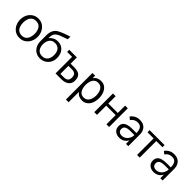

<svg xmlns="http://www.w3.org/2000/svg" viewBox="274 -2137 3777 3777"><g transform="rotate(45 2162.5 -249.0)"><path d="M286.5 10Q212 10 157.5 -27.2Q103 -64.5 73.5 -125.2Q44 -186 44 -258Q44 -329.5 73.5 -390.8Q103 -452 160.5 -490Q215.5 -526 286.5 -526Q361.5 -526 416 -488.5Q470.5 -451 500.2 -390Q530 -329 530 -258Q530 -185 499.5 -123.8Q469 -62.5 414.2 -26.2Q359.5 10 286.5 10ZM286.5 -56Q342.5 -56 377.5 -83.2Q412.5 -110.5 429.2 -156.2Q446 -202 446 -258Q446 -312 430 -358Q414 -404 379 -431.8Q344 -459.5 286.5 -459.5Q231 -459.5 195.8 -432.2Q160.5 -405 144 -359Q127.5 -313 127.5 -258Q127.5 -203.5 143.8 -157.2Q160 -111 195.2 -83.5Q230.5 -56 286.5 -56Z M857.5 10Q786 10 734.5 -23.2Q683 -56.5 655 -112.8Q627 -169 627 -237.5V-405Q627 -560.5 738 -623Q844.5 -679 981.5 -717V-644.5Q870 -606 840.5 -594.5Q800.5 -579.5 774.5 -563Q727 -534.5 711.2 -496Q695.5 -457.5 695.5 -390.5Q722.5 -428 768.5 -453.8Q814.5 -479.5 874.5 -479.5Q945.5 -479.5 994.5 -446.2Q1043.5 -413 1068.8 -357.8Q1094 -302.5 1094 -236.5Q1094 -164.5 1062.5 -109Q1031 -53.5 977.2 -21.8Q923.5 10 857.5 10ZM857.5 -52Q911 -52 945 -76.5Q979 -101 995.5 -142.8Q1012 -184.5 1012 -235Q1012 -283.5 996.5 -324.8Q981 -366 947 -391.2Q913 -416.5 857.5 -416.5Q804 -416.5 770.2 -391.5Q736.5 -366.5 720 -325Q703.5 -283.5 703.5 -235Q703.5 -185 719.2 -143.5Q735 -102 769 -77Q803 -52 857.5 -52Z M1457 0H1286V-460.5H1148V-519.5H1360V-345.5H1456Q1522.5 -345.5 1565.5 -330.2Q1608.5 -315 1633 -278Q1658 -239 1658 -169.5Q1658 -115 1631.8 -77.2Q1605.5 -39.5 1560 -19.8Q1514.5 0 1457 0ZM1457 -61Q1510 -61 1541.5 -85.5Q1573 -110 1573 -169.5Q1573 -234.5 1542 -259.5Q1511 -284.5 1457 -284.5H1360V-61Z M1868.5 219H1793.5V-519.5H1868.5V-450Q1922.5 -530 2028.5 -530Q2096 -530 2142.2 -493.5Q2188.5 -457 2212.5 -395.5Q2236.5 -334 2236.5 -260Q2236.5 -187.5 2213 -125.5Q2189.5 -63.5 2140.5 -26Q2093 10 2028.5 10Q1923.5 10 1868.5 -69.5ZM2010.5 -55.5Q2062 -55.5 2095.2 -83.8Q2128.5 -112 2144.2 -158.2Q2160 -204.5 2160 -259Q2160 -312 2144.8 -358.8Q2129.5 -405.5 2096.5 -434.8Q2063.5 -464 2010.5 -464Q1959.5 -464 1926.8 -436.2Q1894 -408.5 1878.5 -361.8Q1863 -315 1863 -259Q1863 -205 1878 -158.8Q1893 -112.5 1925.5 -84Q1958 -55.5 2010.5 -55.5Z M2776.5 0H2702V-256.5H2439V0H2363.5V-519.5H2439V-315.5H2702V-519.5H2776.5Z M3063.5 10Q3016 10 2977.8 -7.8Q2939.5 -25.5 2917.2 -60Q2895 -94.5 2895 -144.5Q2895 -198 2922.5 -231.2Q2950 -264.5 3001 -280.2Q3052 -296 3123.5 -296H3241Q3241 -375.5 3211 -419.2Q3181 -463 3113.5 -463Q3023 -463 2969.5 -385L2915 -430Q2986.5 -528 3108.5 -528Q3174.5 -528 3219.2 -501.8Q3264 -475.5 3286.8 -428.2Q3309.5 -381 3309.5 -318.5V0H3246L3244.5 -99Q3215.5 -41.5 3167 -15.8Q3118.5 10 3063.5 10ZM3071 -53Q3111 -53 3142.5 -70Q3174 -87 3196 -114.2Q3218 -141.5 3229.5 -174.5Q3241 -207.5 3241 -239.5H3129.5Q3048 -239.5 3010.2 -215.5Q2972.5 -191.5 2972.5 -142Q2972.5 -110.5 2985.5 -91Q2998.5 -71.5 3020.8 -62.2Q3043 -53 3071 -53Z M3628 0H3554V-460.5H3383.5V-519.5H3799.5V-460.5H3628Z M4019 10Q3971.5 10 3933.2 -7.8Q3895 -25.5 3872.8 -60Q3850.5 -94.5 3850.5 -144.5Q3850.5 -198 3878 -231.2Q3905.5 -264.5 3956.5 -280.2Q4007.5 -296 4079 -296H4196.5Q4196.5 -375.5 4166.5 -419.2Q4136.5 -463 4069 -463Q3978.5 -463 3925 -385L3870.5 -430Q3942 -528 4064 -528Q4130 -528 4174.8 -501.8Q4219.5 -475.5 4242.2 -428.2Q4265 -381 4265 -318.5V0H4201.5L4200 -99Q4171 -41.5 4122.5 -15.8Q4074 10 4019 10ZM4026.5 -53Q4066.5 -53 4098 -70Q4129.5 -87 4151.5 -114.2Q4173.5 -141.5 4185 -174.5Q4196.5 -207.5 4196.5 -239.5H4085Q4003.5 -239.5 3965.8 -215.5Q3928 -191.5 3928 -142Q3928 -110.5 3941 -91Q3954 -71.5 3976.2 -62.2Q3998.5 -53 4026.5 -53Z"/></g></svg>

Font: Acari Sans
Style: Regular
Weight: 400
Designer: Alfredo Marco Pradil and Stefan Peev (font) & Cristiano Sobral (main changes)
Foundry: Alfredo Marco Pradil and Stefan Peev (font) & Cristiano Sobral (main changes)
Version: Version 1.063; ttfautohint (v1.8.3)